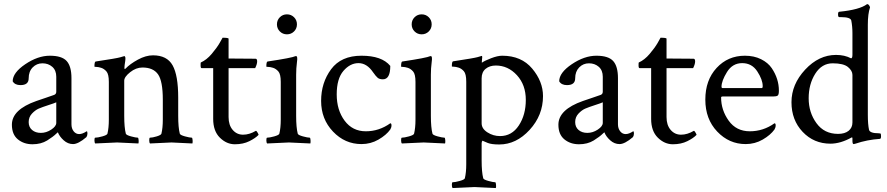

<svg xmlns="http://www.w3.org/2000/svg" viewBox="-20 -698 4335 938"><path d="M329.1 -316.4V-90.8Q329.1 -70.3 339.8 -56.6Q350.6 -43 366.7 -43Q382.8 -43 403.3 -56.6Q407.2 -56.6 407.2 -46.4Q407.2 -36.1 402.3 -28.3Q362.3 5.9 336.9 5.9Q311.5 5.9 291 -12.7Q270.5 -31.2 262.7 -51.8Q261.7 -51.8 255.4 -45.4Q240.2 -30.3 210.4 -11.7Q180.2 6.8 138.7 6.8Q96.7 6.8 67.4 -17.1Q38.1 -41 38.1 -88.9Q38.1 -162.6 157.7 -204.6Q175.8 -210.9 205.1 -220.7Q234.4 -230.5 244.6 -234.4Q254.9 -238.3 254.9 -250V-323.2Q254.9 -354.5 235.4 -371.6Q215.8 -388.7 187.5 -388.7Q159.2 -388.7 139.6 -368.7Q120.1 -348.6 120.1 -315.4Q120.1 -282.2 80.1 -282.2Q52.7 -282.2 42 -300.8Q42 -342.8 103.5 -384.3Q165 -425.8 223.6 -425.8Q282.2 -425.8 305.7 -399.9Q329.1 -374 329.1 -316.4ZM254.9 -97.7V-198.2Q247.1 -194.3 216.8 -184.6Q186.5 -174.8 169.4 -167.5Q152.3 -160.2 136.2 -143.1Q120.1 -126 120.1 -101.6Q120.1 -77.1 136.7 -63Q153.3 -48.8 179.7 -48.8Q206.1 -48.8 230.5 -64.9Q254.9 -81.1 254.9 -97.7Z M592.8 -362.3Q615.2 -385.7 653.8 -406.7Q692.4 -427.7 727.5 -427.7Q795.9 -427.7 823.2 -378.9Q850.6 -330.1 850.6 -220.7V-131.8Q850.6 -75.2 858.4 -44.9Q860.4 -38.1 883.8 -31.7Q907.2 -25.4 917 -25.4Q919.9 -25.4 920.9 -13.7Q921.9 -2 919.9 2.9Q822.3 -2 817.9 -2Q813.5 -2 712.9 2.9Q709 -1 709 -13.2Q709 -25.4 712.9 -25.4Q724.6 -25.4 745.6 -31.7Q766.6 -38.1 768.6 -44.9Q775.4 -73.2 775.4 -113.3V-210.9Q775.4 -301.8 752 -335Q728.5 -368.2 675.8 -368.2Q644.5 -368.2 615.7 -345.2Q586.9 -322.3 586.9 -303.7V-131.8Q586.9 -75.2 594.7 -44.9Q596.7 -38.1 620.1 -31.7Q643.6 -25.4 653.3 -25.4Q656.2 -25.4 657.2 -13.7Q658.2 -2 656.2 2.9Q558.6 -2 552.2 -2Q545.9 -2 445.3 2.9Q441.4 -1 441.4 -13.2Q441.4 -25.4 445.3 -25.4Q457 -25.4 480 -31.7Q502.9 -38.1 504.9 -44.9Q511.7 -73.2 511.7 -113.3V-297.9Q511.7 -335.9 500 -349.1Q488.3 -362.3 474.1 -366.7Q460 -371.1 450.7 -371.1Q441.4 -371.1 441.4 -373Q441.4 -396.5 447.3 -397.5Q550.8 -413.1 566.9 -418Q583 -422.9 586.9 -423.8Q595.2 -423.8 591.8 -399.9Q587.9 -376 587.9 -368.2Q587.9 -360.4 589.4 -360.4Q590.8 -360.4 592.8 -362.3Z M1226.6 -365.2H1096.7V-126Q1096.7 -86.9 1116.7 -63.5Q1136.7 -40 1167.5 -40Q1198.2 -40 1229.5 -58.6Q1232.4 -60.5 1238.3 -50.3Q1244.1 -40 1243.2 -39.1Q1228.5 -23.4 1198.2 -8.3Q1168 6.8 1127.4 6.8Q1086.9 6.8 1054.2 -25.4Q1021.5 -57.6 1021.5 -117.2V-365.2H964.8Q960 -365.2 960 -378.4Q960 -391.6 960.9 -392.6Q989.3 -405.3 1014.2 -434.6Q1039.1 -463.9 1053.2 -488.3Q1067.4 -512.7 1067.4 -513.7Q1096.7 -513.7 1096.7 -508.8V-412.1L1228.5 -411.1Q1236.3 -411.1 1236.3 -397.9Q1236.3 -384.8 1226.6 -365.2Z M1426.8 -131.8Q1426.8 -75.2 1434.6 -44.9Q1436.5 -38.1 1460 -31.7Q1483.4 -25.4 1493.2 -25.4Q1496.1 -25.4 1497.1 -13.7Q1498 -2 1496.1 2.9Q1398.4 -2 1391.6 -2Q1384.8 -2 1285.2 2.9Q1281.2 -1 1281.2 -13.2Q1281.2 -25.4 1285.2 -25.4Q1296.9 -25.4 1319.8 -31.7Q1342.8 -38.1 1344.7 -44.9Q1351.6 -73.2 1351.6 -113.3V-297.9Q1351.6 -335.9 1339.8 -349.1Q1328.1 -362.3 1314 -366.7Q1299.8 -371.1 1290.5 -371.1Q1281.2 -371.1 1281.2 -373Q1281.2 -396.5 1287.1 -397.5Q1407.2 -415.5 1423.8 -423.8H1426.8Q1435.1 -423.8 1430.7 -394Q1426.8 -364.3 1426.8 -333ZM1347.2 -544.4Q1333 -558.6 1333 -579.1Q1333 -599.6 1347.2 -613.8Q1361.3 -627.9 1381.8 -627.9Q1402.3 -627.9 1416.5 -613.8Q1430.7 -599.6 1430.7 -579.1Q1430.7 -558.6 1416.5 -544.4Q1402.3 -530.3 1381.8 -530.3Q1361.3 -530.3 1347.2 -544.4Z M1886.7 -95.7Q1892.6 -95.7 1892.6 -85.4Q1892.6 -75.2 1886.7 -65.4Q1867.2 -38.1 1829.1 -16.1Q1791 5.9 1746.1 5.9Q1665 5.9 1606.9 -55.2Q1548.8 -116.2 1548.8 -205.1Q1548.8 -293.9 1597.7 -359.9Q1646.5 -425.8 1746.1 -425.8Q1845.7 -425.8 1886.7 -376Q1886.7 -310.5 1850.6 -310.5Q1834 -310.5 1825.2 -317.9Q1816.4 -325.2 1802.7 -344.7Q1772.5 -389.6 1731.4 -389.6Q1690.4 -389.6 1657.7 -351.6Q1625 -313.5 1625 -236.8Q1625 -160.2 1663.6 -108.4Q1702.1 -56.6 1767.1 -56.6Q1832 -56.6 1886.7 -95.7Z M2085 -131.8Q2085 -75.2 2092.8 -44.9Q2094.7 -38.1 2118.2 -31.7Q2141.6 -25.4 2151.4 -25.4Q2154.3 -25.4 2155.3 -13.7Q2156.2 -2 2154.3 2.9Q2056.6 -2 2049.8 -2Q2043 -2 1943.4 2.9Q1939.5 -1 1939.5 -13.2Q1939.5 -25.4 1943.4 -25.4Q1955.1 -25.4 1978 -31.7Q2001 -38.1 2002.9 -44.9Q2009.8 -73.2 2009.8 -113.3V-297.9Q2009.8 -335.9 1998 -349.1Q1986.3 -362.3 1972.2 -366.7Q1958 -371.1 1948.7 -371.1Q1939.5 -371.1 1939.5 -373Q1939.5 -396.5 1945.3 -397.5Q2065.4 -415.5 2082 -423.8H2085Q2093.3 -423.8 2088.9 -394Q2085 -364.3 2085 -333ZM2005.4 -544.4Q1991.2 -558.6 1991.2 -579.1Q1991.2 -599.6 2005.4 -613.8Q2019.5 -627.9 2040 -627.9Q2060.5 -627.9 2074.7 -613.8Q2088.9 -599.6 2088.9 -579.1Q2088.9 -558.6 2074.7 -544.4Q2060.5 -530.3 2040 -530.3Q2019.5 -530.3 2005.4 -544.4Z M2402.3 -377.9Q2372.1 -377.9 2352.5 -361.8Q2333 -345.7 2333 -315.4V-95.7Q2333 -69.3 2361.3 -51.3Q2389.6 -33.2 2422.9 -33.2Q2480.5 -33.2 2514.6 -85Q2548.8 -136.7 2548.8 -210Q2548.8 -283.2 2505.4 -330.6Q2461.9 -377.9 2402.3 -377.9ZM2433.6 -425.8Q2527.3 -425.8 2580.1 -362.8Q2632.8 -299.8 2632.8 -228.5Q2632.8 -134.8 2567.4 -63.5Q2502 7.8 2418.9 7.8Q2381.8 7.8 2363.3 0.5Q2344.7 -6.8 2336.9 -10.7Q2333 -5.9 2333 2V85.9Q2333 142.6 2340.8 172.9Q2342.8 179.7 2366.2 186Q2389.6 192.4 2399.4 192.4Q2402.3 192.4 2403.3 204.6Q2404.3 216.8 2402.3 220.7Q2304.7 215.8 2298.3 215.8Q2292 215.8 2191.4 220.7Q2187.5 216.8 2187.5 204.6Q2187.5 192.4 2191.4 192.4Q2203.1 192.4 2226.1 186Q2249 179.7 2251 172.9Q2257.8 144.5 2257.8 104.5V-298.8Q2257.8 -336.9 2246.1 -350.1Q2234.4 -363.3 2220.2 -367.7Q2206.1 -372.1 2196.8 -372.1Q2187.5 -372.1 2187.5 -374Q2187.5 -397.5 2193.4 -398.4Q2296.9 -414.1 2313 -418.9Q2329.1 -423.8 2333 -424.8Q2335.9 -424.8 2335.9 -419.4L2334 -397.5V-391.6Q2347.7 -401.4 2379.4 -413.6Q2411.1 -425.8 2433.6 -425.8Z M2999 -316.4V-90.8Q2999 -70.3 3009.8 -56.6Q3020.5 -43 3036.6 -43Q3052.7 -43 3073.2 -56.6Q3077.1 -56.6 3077.1 -46.4Q3077.1 -36.1 3072.3 -28.3Q3032.2 5.9 3006.8 5.9Q2981.4 5.9 2960.9 -12.7Q2940.4 -31.2 2932.6 -51.8Q2931.6 -51.8 2925.3 -45.4Q2910.2 -30.3 2880.4 -11.7Q2850.1 6.8 2808.6 6.8Q2766.6 6.8 2737.3 -17.1Q2708 -41 2708 -88.9Q2708 -162.6 2827.6 -204.6Q2845.7 -210.9 2875 -220.7Q2904.3 -230.5 2914.6 -234.4Q2924.8 -238.3 2924.8 -250V-323.2Q2924.8 -354.5 2905.3 -371.6Q2885.7 -388.7 2857.4 -388.7Q2829.1 -388.7 2809.6 -368.7Q2790 -348.6 2790 -315.4Q2790 -282.2 2750 -282.2Q2722.7 -282.2 2711.9 -300.8Q2711.9 -342.8 2773.4 -384.3Q2835 -425.8 2893.6 -425.8Q2952.1 -425.8 2975.6 -399.9Q2999 -374 2999 -316.4ZM2924.8 -97.7V-198.2Q2917 -194.3 2886.7 -184.6Q2856.4 -174.8 2839.4 -167.5Q2822.3 -160.2 2806.2 -143.1Q2790 -126 2790 -101.6Q2790 -77.1 2806.6 -63Q2823.2 -48.8 2849.6 -48.8Q2876 -48.8 2900.4 -64.9Q2924.8 -81.1 2924.8 -97.7Z M3366.2 -365.2H3236.3V-126Q3236.3 -86.9 3256.3 -63.5Q3276.4 -40 3307.1 -40Q3337.9 -40 3369.1 -58.6Q3372.1 -60.5 3377.9 -50.3Q3383.8 -40 3382.8 -39.1Q3368.2 -23.4 3337.9 -8.3Q3307.6 6.8 3267.1 6.8Q3226.6 6.8 3193.8 -25.4Q3161.1 -57.6 3161.1 -117.2V-365.2H3104.5Q3099.6 -365.2 3099.6 -378.4Q3099.6 -391.6 3100.6 -392.6Q3128.9 -405.3 3153.8 -434.6Q3178.7 -463.9 3192.9 -488.3Q3207 -512.7 3207 -513.7Q3236.3 -513.7 3236.3 -508.8V-412.1L3368.2 -411.1Q3376 -411.1 3376 -397.9Q3376 -384.8 3366.2 -365.2Z M3763.7 -95.7Q3769.5 -95.7 3769.5 -85.4Q3769.5 -75.2 3763.7 -65.4Q3744.1 -38.1 3706.1 -16.1Q3668 5.9 3623 5.9Q3542 5.9 3483.9 -55.2Q3425.8 -116.2 3425.8 -211.4Q3425.8 -306.6 3481 -366.2Q3536.1 -425.8 3619.1 -425.8Q3664.1 -425.8 3698.2 -408.7Q3732.4 -391.6 3750.5 -364.7Q3785.2 -313 3785.2 -254.9Q3785.2 -235.4 3779.3 -231Q3773.4 -226.6 3756.8 -226.6H3510.7Q3502.9 -226.6 3502.9 -221.7Q3502.9 -160.2 3540 -108.4Q3577.1 -56.6 3643.1 -56.6Q3709 -56.6 3763.7 -95.7ZM3504.9 -274.4Q3504.9 -267.6 3510.7 -267.6H3701.2Q3706.1 -267.6 3706.1 -277.3Q3706.1 -308.6 3679.7 -349.1Q3653.3 -389.6 3606 -389.6Q3558.6 -389.6 3531.7 -346.2Q3504.9 -302.7 3504.9 -274.4Z M4217.8 -677.7Q4221.7 -677.7 4225.6 -672.4Q4229.5 -667 4230.5 -662.1Q4219.7 -630.9 4219.7 -577.1V-137.7Q4219.7 -90.8 4225.6 -63.5Q4230.5 -46.9 4272.5 -46.9L4281.2 -45.9Q4284.2 -44.9 4284.2 -32.2Q4284.2 -19.5 4278.3 -19.5Q4217.3 -15.6 4159.2 3.9L4150.4 5.9Q4144.5 5.9 4144.5 -10.7V-22.5Q4144.5 -28.3 4140.6 -26.4Q4085.9 3.9 4037.1 3.9Q3956.1 3.9 3901.4 -53.7Q3846.7 -111.3 3846.7 -198.7Q3846.7 -286.1 3913.6 -357.9Q3980.5 -429.7 4064.5 -429.7Q4106.4 -429.7 4137.7 -413.1Q4144.5 -413.1 4144.5 -430.7V-536.1Q4144.5 -569.3 4138.7 -598.6Q4133.8 -614.3 4088.9 -614.3H4080.1Q4074.2 -614.3 4074.2 -627.4Q4074.2 -640.6 4080.1 -640.6Q4179.7 -650.4 4215.8 -677.7ZM4074.2 -43.9Q4107.4 -43.9 4126 -59.1Q4144.5 -74.2 4144.5 -99.6V-332Q4144.5 -352.5 4122.6 -370.6Q4100.6 -388.7 4047.9 -388.7Q3995.1 -388.7 3962.9 -337.9Q3930.7 -287.1 3930.7 -217.8Q3930.7 -148.4 3968.8 -96.2Q4006.8 -43.9 4074.2 -43.9Z"/></svg>

Font: CrimsonText-Roman
Style: Roman
Weight: 400
Version: Version 0.13